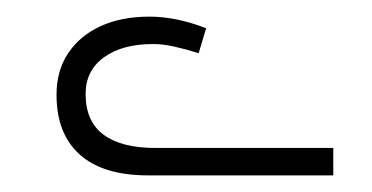

<svg xmlns="http://www.w3.org/2000/svg" viewBox="-20 -824 447 231"><path d="M158 -613Q104 -613 76 -638Q48 -663 48 -710Q48 -739 62 -760Q76 -781 101 -792.5Q126 -804 160 -804Q176 -804 193 -800.5Q210 -797 228 -790L219 -760Q203 -765 189.5 -768Q176 -771 164 -771Q127 -771 105 -755Q83 -739 83 -711Q83 -678 104.5 -662Q126 -646 167 -646H381V-613Z"/></svg>

Font: Noto Sans Armenian ExtraLight
Style: Regular
Weight: 250
Designer: Monotype Design Team
Foundry: Monotype Imaging Inc.
Version: Version 2.007